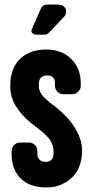

<svg xmlns="http://www.w3.org/2000/svg" viewBox="-20 -811 405 842"><path d="M340 -150Q340 -119 331 -90Q322 -61 302 -39Q282 -17 252 -3Q222 11 184 11Q110 11 70.5 -28.5Q31 -68 31 -134V-149Q31 -164 42 -175Q53 -186 68 -186H107Q122 -186 133 -175Q144 -164 144 -149V-134Q144 -120 153.5 -110.5Q163 -101 180 -101Q197 -101 206 -110.5Q215 -120 215 -145Q215 -163 209.5 -177.5Q204 -192 192 -206.5Q180 -221 160 -237Q140 -253 112 -275Q76 -304 50.5 -344Q25 -384 25 -433Q25 -479 38.5 -509.5Q52 -540 74 -558.5Q96 -577 124 -585.5Q152 -594 184 -594Q215 -594 242.5 -584Q270 -574 290.5 -554.5Q311 -535 322.5 -508Q334 -481 334 -448V-434Q334 -420 323 -409Q312 -398 296 -398H257Q242 -398 231.5 -409Q221 -420 221 -434V-448Q221 -463 212 -471.5Q203 -480 186 -480Q168 -480 159 -470Q150 -460 150 -438Q150 -425 153 -416Q156 -407 161.5 -398.5Q167 -390 176.5 -381Q186 -372 200 -360L223 -343Q245 -325 266.5 -303.5Q288 -282 304 -257.5Q320 -233 330 -206Q340 -179 340 -150ZM159 -773Q164 -782 169.5 -786.5Q175 -791 189 -791H229Q252 -791 261 -782Q270 -773 270 -761Q270 -749 263 -740L200 -673Q187 -659 179 -659H144Q128 -659 121.5 -666Q115 -673 120 -684Z"/></svg>

Font: H.H. Samuel
Style: Regular
Weight: 900
Width: 1
Designer: deFharo
Foundry: deFharo
Version: Version 1.009